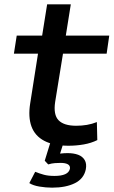

<svg xmlns="http://www.w3.org/2000/svg" viewBox="-20 -662 523 884"><path d="M295 9Q227 9 184 -13.5Q141 -36 125 -79.5Q109 -123 119 -186L155 -415H44L57 -498H174L197 -642H306L283 -498H483L471 -415H270L234 -193Q225 -134 249.5 -108.5Q274 -83 331 -83Q356 -83 380 -87Q404 -91 426 -100L428 -17Q400 -3 365.5 3Q331 9 295 9ZM220 202Q191 202 161.5 197Q132 192 115 181L142 129Q162 137 182 142.5Q202 148 231 148Q262 148 280 140Q298 132 302 115Q304 101 292.5 94.5Q281 88 259 88Q248 88 233 89Q218 90 202 95L186 78L215 -16H276L251 63L225 51Q242 47 258.5 45Q275 43 291 43Q319 43 339.5 50.5Q360 58 370 75Q380 92 375 118Q366 161 324.5 181.5Q283 202 220 202Z"/></svg>

Font: Nunito Sans 7pt SemiExpanded SemiBold
Style: Italic
Weight: 600
Width: 6
Italic angle: -9°
Designer: Vernon Adams
Foundry: Vernon Adams
Version: Version 3.101;gftools[0.9.27]